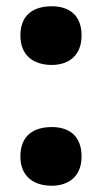

<svg xmlns="http://www.w3.org/2000/svg" viewBox="-20 -580 326 612"><path d="M45 -467C45 -403 87 -373 145 -373C199 -373 240 -403 240 -467C240 -532 200 -560 145 -560C86 -560 45 -532 45 -467ZM45 -81C45 -18 87 12 145 12C199 12 240 -18 240 -81C240 -147 200 -175 145 -175C86 -175 45 -147 45 -81Z"/></svg>

Font: Noto Sans Georgian SemiCondensed Black
Style: Regular
Weight: 900
Width: 4
Designer: Monotype Design Team, Akaki Razmadze
Foundry: Google LLC
Version: Version 2.005